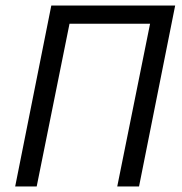

<svg xmlns="http://www.w3.org/2000/svg" viewBox="-20 -676 660 696"><path d="M35 0H113L232 -590H524L405 0H484L615 -656H166Z"/></svg>

Font: Source Sans Pro
Style: Italic
Weight: 400
Italic angle: -11°
Designer: Paul D. Hunt
Foundry: Adobe Systems Incorporated
Version: Version 3.006;hotconv 1.0.111;makeotfexe 2.5.65597